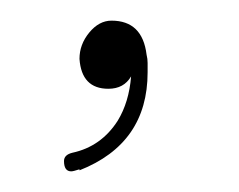

<svg xmlns="http://www.w3.org/2000/svg" viewBox="-20 -101 232 186"><path d="M49 65Q42 65 42 55Q42 49 50 47Q78 41 94 16Q105 -2 107 -27Q100 -15 85 -15Q59 -15 57 -44Q57 -58 66.5 -69.5Q76 -81 88 -81Q118 -81 122 -48Q123 -44 123 -40Q123 -36 123 -31Q123 38 57 64V63Q51 65 49 65Z"/></svg>

Font: Updock
Style: Regular
Weight: 400
Designer: Robert E. Leuschke
Foundry: Robert E. Leuschke
Version: Version 1.010; ttfautohint (v1.8.4.7-5d5b)